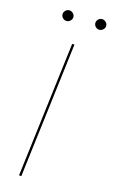

<svg xmlns="http://www.w3.org/2000/svg" viewBox="-130 -907 561 955"><g transform="rotate(15 150.0 -429.0)"><path d="M73 0ZM85 0H73L159 -700H171ZM130.5 -830Q130.5 -819.5 121.8 -811.2Q113 -803 102.5 -803Q91 -803 82.8 -811.2Q74.5 -819.5 74.5 -830Q74.5 -841.5 82.8 -849.8Q91 -858 102.5 -858Q113 -858 121.8 -849.8Q130.5 -841.5 130.5 -830ZM299.5 -830Q299.5 -819.5 290.8 -811.2Q282 -803 271.5 -803Q260 -803 251.8 -811.2Q243.5 -819.5 243.5 -830Q243.5 -841.5 251.8 -849.8Q260 -858 271.5 -858Q282 -858 290.8 -849.8Q299.5 -841.5 299.5 -830Z"/></g></svg>

Font: Lato Hairline
Style: Italic
Weight: 100
Italic angle: -7°
Designer: Lukasz Dziedzic
Foundry: tyPoland Lukasz Dziedzic
Version: Version 2.007; 2014-02-27